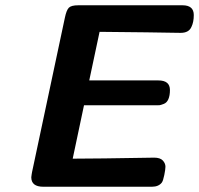

<svg xmlns="http://www.w3.org/2000/svg" viewBox="-20 -711 758 731"><path d="M99.1 -36.1Q99.1 -40 100.6 -47.6Q102.1 -55.2 102.1 -56.2L227.1 -644Q232.9 -671.9 241.9 -681.4Q251 -690.9 277.8 -690.9H674.8Q717.8 -690.9 717.8 -653.8Q717.8 -627 709 -608.9Q699.2 -585.9 668 -585.9Q658.2 -585.9 633.1 -586.4Q607.9 -586.9 537.4 -587.9Q466.8 -588.9 358.9 -589.8V-588.9L319.8 -404.8H583Q627 -404.8 627 -368.2Q627 -347.2 621.1 -333.5Q615.2 -319.8 603.5 -315.4Q591.8 -311 587.9 -310.5Q584 -310.1 577.1 -310.1H299.8L256.8 -106.9Q301.8 -106.9 377.4 -107.9Q453.1 -108.9 508.1 -109.9Q563 -110.8 566.9 -110.8Q589.8 -110.8 599.9 -99.9Q609.9 -88.9 609.9 -76.2Q609.9 -66.4 605.5 -44.7Q601.1 -22.9 596.2 -16.1Q584 0 558.1 0H145Q99.1 0 99.1 -36.1Z"/></svg>

Font: CMU Sans Serif
Style: BoldOblique
Weight: 700
Italic angle: -12°
Version: Version 0.7.0